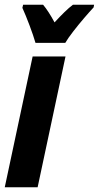

<svg xmlns="http://www.w3.org/2000/svg" viewBox="-29 -786 415 806"><path d="M-9 0 108 -549H246L129 0ZM120 -606Q111 -637 95 -679.5Q79 -722 65 -753L68 -766H152Q163 -753 175 -734.5Q187 -716 200 -692Q223 -717 242 -735.5Q261 -754 277 -766H366L364 -755Q348 -738 324 -710Q300 -682 278 -653.5Q256 -625 245 -606Z"/></svg>

Font: Noto Sans ExtraCondensed ExtraBold
Style: Italic
Weight: 800
Width: 2
Italic angle: -12°
Designer: Monotype Design Team
Foundry: Monotype Imaging Inc.
Version: Version 2.013; ttfautohint (v1.8.4.7-5d5b)